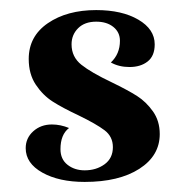

<svg xmlns="http://www.w3.org/2000/svg" viewBox="-20 -352 367 381"><path d="M201 -189Q234 -173 252 -161.5Q270 -150 283.5 -131Q297 -112 297 -86Q297 -43 256.5 -17Q216 9 148 9Q97 9 64 -9.5Q31 -28 31 -58Q31 -78 46 -91.5Q61 -105 83 -105Q100 -105 117 -98Q100 -85 100 -56Q100 -36 114 -25Q128 -14 148 -14Q171 -14 187.5 -26Q204 -38 204 -60Q204 -81 187.5 -93.5Q171 -106 136 -123Q104 -138 84.5 -150.5Q65 -163 51 -184Q37 -205 37 -235Q37 -280 75 -306Q113 -332 171 -332Q222 -332 254.5 -313Q287 -294 287 -264Q287 -241 273 -230Q259 -219 237 -219Q216 -219 200 -228Q218 -245 218 -271Q218 -288 205 -298.5Q192 -309 171 -309Q148 -309 135 -296Q122 -283 122 -264Q122 -239 141.5 -223.5Q161 -208 201 -189Z"/></svg>

Font: Katibeh
Style: Regular
Weight: 400
Designer: Arabic design by Kourosh Beigpour, Latin design by Eduardo Tunni, engineering by Lasse Fister
Version: Version 1.000